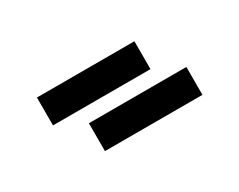

<svg xmlns="http://www.w3.org/2000/svg" viewBox="-46 -1000 727 583"><g transform="rotate(-30 317.5 -708.0)"><path d="M537.1 -683.6V-585.9H195.3V-683.6ZM439.5 -830.1V-732.4H97.7V-830.1Z"/></g></svg>

Font: Trigram
Style: Regular
Weight: 400
Designer: GGBotNet
Foundry: GGBotNet
Version: 1.05